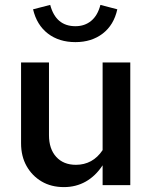

<svg xmlns="http://www.w3.org/2000/svg" viewBox="-20 -756 622 784"><path d="M241 8Q189 8 150 -15Q111 -38 88.5 -78Q66 -118 66 -171V-501H180V-204Q180 -148 209.5 -115.5Q239 -83 290 -83Q324 -83 351.5 -98Q379 -113 399 -143V-501H512V0H399V-81Q370 -37 330 -14.5Q290 8 241 8ZM288 -584Q221 -584 175.5 -619Q130 -654 115 -718L185 -736Q208 -649 288 -649Q326 -649 352.5 -671Q379 -693 390 -736L459 -718Q445 -654 399.5 -619Q354 -584 288 -584Z"/></svg>

Font: Red Hat Text Medium
Style: Regular
Weight: 500
Designer: Pentagram, MCKL
Foundry: Pentagram, MCKL
Version: Version 1.023